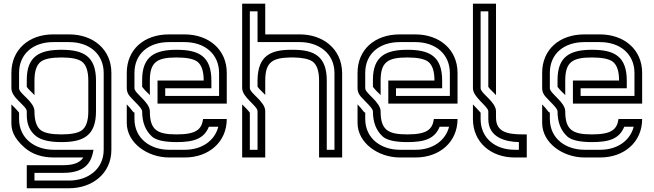

<svg xmlns="http://www.w3.org/2000/svg" viewBox="-20 -853 3540 1040"><path d="M41.7 -458.3V-375C41.7 -321.8 125 -279.8 125 -250V-229.2C125 -178.1 142.7 -139.6 178.1 -113.5C205.2 -93.8 250 -83.3 312.5 -83.3C430.1 -83.3 500 -116.7 500 -250V-416.7C500 -550 430.1 -583.3 312.5 -583.3C197.6 -583.3 125 -550.8 125 -420.8V-382.3C132.1 -370.4 160.4 -345.9 166.7 -337.5V-416.7C166.7 -467.7 178.1 -502.1 202.1 -519.8C222.9 -534.4 259.4 -541.7 312.5 -541.7C365.6 -541.7 402.1 -534.4 422.9 -519.8C446.9 -502.1 458.3 -467.7 458.3 -416.7V-250C458.3 -199 446.9 -164.6 422.9 -146.9C402.1 -132.3 365.6 -125 312.5 -125C259.4 -125 222.9 -132.3 202.1 -146.9C178.1 -164.6 166.7 -199 166.7 -250C166.7 -303.2 83.3 -345.2 83.3 -375V-458.3C83.3 -560.2 159.1 -625 267.7 -625H354.2C465.8 -625 541.7 -559.1 541.7 -457.3V-42.7C541.7 66.5 453.1 125 354.2 125H166.7V83.3H322.9C453.8 83.3 477.3 13.1 486.5 -41.7H270.8C172.2 -41.7 83.3 -100 83.3 -209.4V-242.7C80.2 -247.9 71.9 -256.2 60.4 -268.8L41.7 -287.5V-187.5C41.7 -153.2 49.4 -108.7 114.6 -52.1C155.2 -17.7 207.3 0 270.8 0H431.3C411 32.4 369.4 41.7 322.9 41.7H125V166.7H354.2C479.3 166.7 583.3 87.3 583.3 -41.7V-458.3C583.3 -584.3 486.1 -666.7 354.2 -666.7H267.7C135.9 -666.7 41.7 -583.3 41.7 -458.3Z M666.7 -458.3V-375C666.7 -359.4 671.9 -344.8 683.3 -331.2C707.8 -302.8 750 -267.5 750 -250C750 -190.6 767.7 -145.8 803.1 -113.5C825 -93.8 869.8 -83.3 936.5 -83.3C1030.5 -83.3 1084.8 -101.4 1111.5 -166.7H1162.5C1143.9 -92.3 1075 -41.7 981.2 -41.7H895.8C797.2 -41.7 708.3 -100 708.3 -209.4V-242.7C708.3 -243.8 708.3 -243.8 707.3 -243.8C699.6 -243.8 696.3 -257.8 666.7 -287.5V-187.5C666.7 -77.8 780 0 895.8 0H981.2C1110.7 0 1208.3 -83.3 1208.3 -208.3H1080.2C1072.2 -152.5 1043.8 -125 936.5 -125C831.9 -125 791.7 -148.6 791.7 -250C791.7 -300.2 708.3 -347 708.3 -375V-458.3C708.3 -561.5 784.5 -625 895.8 -625H979.2C1090.8 -625 1166.7 -559.1 1166.7 -457.3V-333.3H875V-375H1125V-416.7C1125 -550 1054.8 -583.3 936.5 -583.3C822.6 -583.3 750 -550.8 750 -420.8V-382.3C772.4 -353.5 783.1 -349 791.7 -337.5V-416.7C791.7 -516.7 830.1 -541.7 936.5 -541.7C989.6 -541.7 1027.1 -534.4 1047.9 -519.8C1071.9 -502.1 1083.3 -467.7 1083.3 -416.7H833.3V-291.7H1208.3V-458.3C1208.3 -584.3 1111.1 -666.7 979.2 -666.7H895.8C758.8 -666.7 666.7 -583.6 666.7 -458.3Z M1375 -251V-41.7H1333.3V-242.7C1330.2 -247.9 1321.9 -256.2 1310.4 -268.8L1291.7 -287.5V0H1416.7V-251C1416.7 -303.6 1333.3 -347.3 1333.3 -376V-791.7H1375V-625H1604.2C1702.8 -625 1791.7 -566.7 1791.7 -457.3V-41.7H1750V-416.7C1750 -550 1679.7 -581.4 1575 -583.3H1549C1448.9 -581.4 1377.2 -553.1 1375 -420.8V-383.3C1382.1 -371.5 1410.4 -346.9 1416.7 -338.5V-416.7C1416.7 -515.5 1455 -539.5 1551 -541.7H1572.9C1619.8 -540.6 1653.1 -533.3 1672.9 -519.8C1696.9 -502.1 1708.3 -467.7 1708.3 -416.7V0H1833.3V-458.3C1831.2 -591.4 1726.4 -666.7 1604.2 -666.7H1416.7V-833.3H1291.7V-376C1291.7 -325.8 1375 -279.1 1375 -251Z M1916.7 -458.3V-375C1916.7 -359.4 1921.9 -344.8 1933.3 -331.2C1957.8 -302.8 2000 -267.5 2000 -250C2000 -190.6 2017.7 -145.8 2053.1 -113.5C2075 -93.8 2119.8 -83.3 2186.5 -83.3C2280.5 -83.3 2334.8 -101.4 2361.5 -166.7H2412.5C2393.9 -92.3 2325 -41.7 2231.2 -41.7H2145.8C2047.2 -41.7 1958.3 -100 1958.3 -209.4V-242.7C1958.3 -243.8 1958.3 -243.8 1957.3 -243.8C1949.6 -243.8 1946.3 -257.8 1916.7 -287.5V-187.5C1916.7 -77.8 2030 0 2145.8 0H2231.2C2360.7 0 2458.3 -83.3 2458.3 -208.3H2330.2C2322.2 -152.5 2293.8 -125 2186.5 -125C2081.9 -125 2041.7 -148.6 2041.7 -250C2041.7 -300.2 1958.3 -347 1958.3 -375V-458.3C1958.3 -561.5 2034.5 -625 2145.8 -625H2229.2C2340.8 -625 2416.7 -559.1 2416.7 -457.3V-333.3H2125V-375H2375V-416.7C2375 -550 2304.8 -583.3 2186.5 -583.3C2072.6 -583.3 2000 -550.8 2000 -420.8V-382.3C2022.4 -353.5 2033.1 -349 2041.7 -337.5V-416.7C2041.7 -516.7 2080.1 -541.7 2186.5 -541.7C2239.6 -541.7 2277.1 -534.4 2297.9 -519.8C2321.9 -502.1 2333.3 -467.7 2333.3 -416.7H2083.3V-291.7H2458.3V-458.3C2458.3 -584.3 2361.1 -666.7 2229.2 -666.7H2145.8C2008.8 -666.7 1916.7 -583.6 1916.7 -458.3Z M2625 -250V-208.3C2625 -108.3 2717 -85 2790.6 -83.3V-41.7H2767.7C2663.5 -41.7 2583.3 -104.1 2583.3 -208.3V-242.7C2578.7 -248.5 2544.3 -284.9 2541.7 -287.5V-208.3C2541.7 -83.3 2637.8 0 2767.7 0H2833.3V-125H2813.5C2725.7 -125 2666.7 -139.4 2666.7 -215.6V-250C2666.7 -301.6 2583.3 -347.2 2583.3 -375V-791.7H2625V-382.3C2632.1 -370.4 2660.4 -345.9 2666.7 -337.5V-833.3H2541.7V-375C2541.7 -325.5 2625 -276.6 2625 -250Z M2916.7 -458.3V-375C2916.7 -359.4 2921.9 -344.8 2933.3 -331.2C2957.8 -302.8 3000 -267.5 3000 -250C3000 -190.6 3017.7 -145.8 3053.1 -113.5C3075 -93.8 3119.8 -83.3 3186.5 -83.3C3280.5 -83.3 3334.8 -101.4 3361.5 -166.7H3412.5C3393.9 -92.3 3325 -41.7 3231.2 -41.7H3145.8C3047.2 -41.7 2958.3 -100 2958.3 -209.4V-242.7C2958.3 -243.8 2958.3 -243.8 2957.3 -243.8C2949.6 -243.8 2946.3 -257.8 2916.7 -287.5V-187.5C2916.7 -77.8 3030 0 3145.8 0H3231.2C3360.7 0 3458.3 -83.3 3458.3 -208.3H3330.2C3322.2 -152.5 3293.8 -125 3186.5 -125C3081.9 -125 3041.7 -148.6 3041.7 -250C3041.7 -300.2 2958.3 -347 2958.3 -375V-458.3C2958.3 -561.5 3034.5 -625 3145.8 -625H3229.2C3340.8 -625 3416.7 -559.1 3416.7 -457.3V-333.3H3125V-375H3375V-416.7C3375 -550 3304.8 -583.3 3186.5 -583.3C3072.6 -583.3 3000 -550.8 3000 -420.8V-382.3C3022.4 -353.5 3033.1 -349 3041.7 -337.5V-416.7C3041.7 -516.7 3080.1 -541.7 3186.5 -541.7C3239.6 -541.7 3277.1 -534.4 3297.9 -519.8C3321.9 -502.1 3333.3 -467.7 3333.3 -416.7H3083.3V-291.7H3458.3V-458.3C3458.3 -584.3 3361.1 -666.7 3229.2 -666.7H3145.8C3008.8 -666.7 2916.7 -583.6 2916.7 -458.3Z"/></svg>

Font: Sportrop
Style: Regular
Weight: 500
Version: Version 0.9